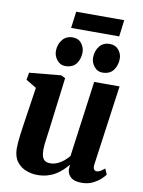

<svg xmlns="http://www.w3.org/2000/svg" viewBox="-101 -1004 809 1083"><g transform="rotate(10 304.0 -462.5)"><path d="M188 10Q157 10 125.5 -1.8Q94 -13.5 72.2 -41Q50.5 -68.5 49.5 -116Q49.5 -133.5 51.2 -154.2Q53 -175 56 -198.2Q59 -221.5 62.5 -245.5Q66 -269.5 69.5 -292L96.5 -472.5L36.5 -508.5L44 -550L225.5 -567L249.5 -555L216 -288.5Q213.5 -267 210.5 -245.2Q207.5 -223.5 204.8 -203.5Q202 -183.5 200.2 -166.5Q198.5 -149.5 198.5 -137.5Q198.5 -112 204 -96.5Q209.5 -81 220.8 -74.2Q232 -67.5 249 -67.5Q270 -67.5 289.8 -76Q309.5 -84.5 326.2 -98.5Q343 -112.5 355.5 -128L414.5 -562.5H560L496.5 -105.5Q494 -86 499.5 -77.2Q505 -68.5 515.5 -68.5Q524.5 -68.5 533.8 -73.2Q543 -78 561 -92.5L575 -60Q570 -51.5 552.5 -34.8Q535 -18 507.2 -4Q479.5 10 442.5 10Q404 10 384.2 -4.8Q364.5 -19.5 360.5 -44.5Q360 -47 359.8 -50.8Q359.5 -54.5 359.8 -58.8Q360 -63 360.5 -67.5Q361 -72 361.5 -76L359.5 -77Q346.5 -61.5 330.2 -46Q314 -30.5 293 -17.8Q272 -5 246 2.5Q220 10 188 10ZM236.5 -622.5Q209 -622.5 190 -646Q171 -669.5 171.5 -699Q172.5 -736.5 194 -762.8Q215.5 -789 252.5 -789Q285.5 -789 303.2 -766Q321 -743 321 -715.5Q321 -677.5 300.8 -650Q280.5 -622.5 236.5 -622.5ZM449.5 -622.5Q422 -622.5 403 -646Q384 -669.5 384.5 -699Q385.5 -736.5 406.5 -762.8Q427.5 -789 465 -789Q497.5 -789 516 -766Q534.5 -743 534 -715.5Q533.5 -677.5 513 -650Q492.5 -622.5 449.5 -622.5ZM246 -935H521L509 -840H233.5Z"/></g></svg>

Font: Merriweather 20pt ExtraBold
Style: Italic
Weight: 800
Italic angle: -7.8°
Version: Version 2.101